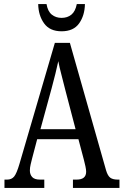

<svg xmlns="http://www.w3.org/2000/svg" viewBox="-20 -925 608 945"><path d="M2 0V-41H15Q37 -41 49.5 -56Q62 -71 76 -119L250 -714H324L502 -87Q510 -60 522.5 -50.5Q535 -41 560 -41H568V0H339V-41H357Q404 -41 404 -80Q404 -90 400.5 -106.5Q397 -123 393 -138L366 -240H163L138 -145Q135 -133 131 -116.5Q127 -100 127 -86Q127 -66 138.5 -53.5Q150 -41 177 -41H198V0ZM179 -289H352L302 -480Q291 -525 281.5 -560.5Q272 -596 267 -624Q261 -596 252.5 -561.5Q244 -527 234 -490ZM283 -771Q225 -771 197 -810Q169 -849 168 -905H209Q215 -869 235 -853Q255 -837 283 -837Q312 -837 331.5 -853Q351 -869 358 -905H398Q397 -849 369.5 -810Q342 -771 283 -771Z"/></svg>

Font: Noto Serif Myanmar ExtraCondensed
Style: Regular
Weight: 400
Width: 2
Designer: Ben Mitchell and the Monotype Design Team
Foundry: Monotype Imaging Inc.
Version: Version 2.106; ttfautohint (v1.8.4.7-5d5b)